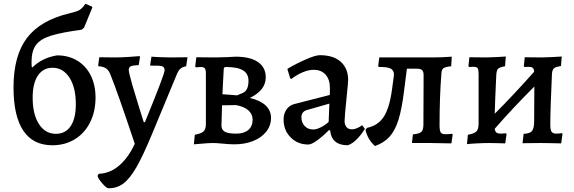

<svg xmlns="http://www.w3.org/2000/svg" viewBox="-20 -762 3058 1023"><path d="M489 -242Q489 -168 460 -110Q431 -52 378.5 -20Q326 12 259 12Q156 12 104 -66Q52 -144 52 -296Q52 -465 123.5 -559.5Q195 -654 350 -691Q389 -700 404 -709Q419 -718 435 -742L470 -727L472 -722L428 -615L416 -604Q306 -589 250.5 -571.5Q195 -554 171.5 -522Q148 -490 148 -432Q148 -414 149 -405L153 -403Q204 -454 284 -467Q345 -467 391.5 -439Q438 -411 463.5 -360Q489 -309 489 -242ZM384 -207Q384 -296 350 -348.5Q316 -401 260 -401Q210 -401 182 -359.5Q154 -318 154 -242Q154 -153 187.5 -101Q221 -49 278 -49Q329 -49 356.5 -90Q384 -131 384 -207Z M500 174 506 164Q566 162 615 120Q664 78 698 4Q607 -269 569 -363Q560 -388 544.5 -398Q529 -408 505 -409L503 -413L509 -457L590 -456Q629 -456 670.5 -459Q712 -462 724 -463L726 -458L719 -415Q687 -414 676.5 -408.5Q666 -403 666 -390Q666 -375 684 -313Q702 -251 721 -190Q740 -129 746 -111H752Q857 -366 857 -388Q857 -401 848.5 -406.5Q840 -412 822 -412H782L780 -416L787 -460Q796 -459 828.5 -457.5Q861 -456 891 -456L979 -457L972 -409Q950 -405 939 -394Q928 -383 918 -356L791 -50Q743 66 707.5 128Q672 190 637 216Q602 242 557 241Q547 241 523.5 213.5Q500 186 500 174Z M1013 7 1018 -44Q1052 -50 1064.5 -62Q1077 -74 1077 -101V-369Q1077 -390 1071.5 -397.5Q1066 -405 1051 -405Q1040 -405 1033 -404Q1026 -403 1024 -403L1020 -408L1026 -457L1126 -456Q1154 -456 1186.5 -457.5Q1219 -459 1236 -460Q1313 -460 1354.5 -431.5Q1396 -403 1396 -350Q1396 -281 1311 -240Q1365 -228 1394.5 -201Q1424 -174 1424 -134Q1424 -93 1399 -61Q1374 -29 1329.5 -11Q1285 7 1229 7Q1213 7 1199 6Q1185 5 1175 4Q1133 0 1117 0Q1090 0 1055 3.5Q1020 7 1013 7ZM1243 -254Q1244 -254 1274 -267Q1304 -280 1304 -332Q1304 -369 1275 -387Q1246 -405 1186 -405Q1178 -405 1175 -402.5Q1172 -400 1172 -392L1165 -260ZM1160 -93Q1160 -70 1178 -60Q1196 -50 1239 -50Q1280 -50 1303 -69.5Q1326 -89 1326 -124Q1326 -154 1303.5 -174Q1281 -194 1238 -202L1163 -201Z M1739 -67 1733 -69Q1698 -34 1668.5 -13Q1639 8 1623 8Q1566 8 1528.5 -30Q1491 -68 1491 -125Q1491 -156 1506 -178Q1521 -200 1546 -207L1737 -256L1738 -291Q1738 -338 1715 -364Q1692 -390 1651 -390Q1624 -390 1593 -377Q1562 -364 1532 -341L1526 -345L1511 -395Q1558 -423 1609.5 -445.5Q1661 -468 1684 -468Q1757 -468 1796 -432.5Q1835 -397 1835 -336Q1835 -324 1827 -246Q1816 -140 1816 -117Q1816 -97 1826 -85Q1836 -73 1855 -73Q1869 -73 1884.5 -80Q1900 -87 1909 -95L1924 -76Q1908 -48 1883 -22Q1858 4 1833 12Q1747 12 1739 -67ZM1731 -112 1735 -210 1613 -175Q1586 -166 1586 -137Q1586 -109 1603.5 -90.5Q1621 -72 1649 -72Q1666 -72 1689 -83.5Q1712 -95 1731 -112Z M2392 -45 2385 2 2275 0H2175L2180 -46Q2214 -49 2225 -59.5Q2236 -70 2236 -98L2237 -360Q2237 -381 2229 -388.5Q2221 -396 2201 -396H2148L2133 -278Q2121 -181 2103 -123.5Q2085 -66 2055.5 -33.5Q2026 -1 1978 16Q1940 -17 1927 -70L1936 -81Q1995 -93 2025.5 -141Q2056 -189 2069 -288L2078 -354L2079 -365Q2079 -388 2060.5 -397Q2042 -406 1998 -405L1995 -411L2001 -456H2285Q2334 -456 2387 -460L2384 -409Q2354 -406 2343.5 -399Q2333 -392 2332 -372Q2322 -249 2322 -95Q2322 -66 2328 -56.5Q2334 -47 2353 -47Q2369 -47 2389 -49Z M2977 -48 2970 2Q2960 2 2929.5 1Q2899 0 2863 0L2764 1L2770 -49Q2803 -50 2814.5 -64Q2826 -78 2826 -117L2827 -301Q2711 -185 2616 -76Q2618 -61 2625.5 -55.5Q2633 -50 2648 -50Q2658 -50 2665.5 -51Q2673 -52 2676 -52L2679 -48L2672 2Q2663 2 2638 1Q2613 0 2589 0Q2558 0 2519.5 2Q2481 4 2468 6L2473 -44Q2507 -50 2518.5 -62Q2530 -74 2530 -104V-368Q2530 -391 2525 -398.5Q2520 -406 2503 -406L2479 -405L2476 -411L2481 -457L2571 -456Q2593 -456 2628.5 -458Q2664 -460 2675 -461L2671 -409Q2642 -404 2633.5 -395.5Q2625 -387 2624 -357Q2617 -212 2616 -156Q2720 -260 2826 -380Q2825 -395 2818.5 -400.5Q2812 -406 2797 -406L2774 -405L2771 -411L2776 -457L2867 -456Q2890 -456 2926 -458Q2962 -460 2973 -461L2969 -410Q2941 -406 2932 -398.5Q2923 -391 2921 -371Q2912 -178 2912 -98Q2912 -71 2918.5 -60.5Q2925 -50 2944 -50Q2955 -50 2963 -51Q2971 -52 2974 -53Z"/></svg>

Font: Alegreya Medium
Style: Regular
Weight: 500
Designer: Juan Pablo del Peral
Foundry: Huerta Tipografica
Version: Version 2.007; ttfautohint (v1.6)